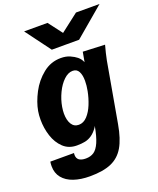

<svg xmlns="http://www.w3.org/2000/svg" viewBox="-178 -905 1001 1217"><g transform="rotate(-20 322.0 -297.0)"><path d="M7 63Q7 45.5 9.5 32.5H169L168 44.5Q168 91 228.5 91Q261 91 283.5 75.8Q306 60.5 322.8 22.2Q339.5 -16 352 -84.5L347 -75Q327.5 -46.5 305.5 -31.2Q283.5 -16 259.5 -11Q235.5 -6 203.5 -6Q149 -6 112.8 -40.2Q76.5 -74.5 59.2 -127.8Q42 -181 42 -238.5Q42 -269.5 46.5 -295.5Q56.5 -352.5 89 -414.5Q121.5 -476.5 174.8 -519.2Q228 -562 295.5 -562Q331 -562 357.2 -550.2Q383.5 -538.5 400 -525Q420 -508.5 429 -485.5L441 -552L589 -545.5Q582.5 -522 575.8 -494.5Q569 -467 565.5 -447.5L494 -43.5Q477.5 50.5 446 104.2Q414.5 158 359.5 182Q304.5 206 214.5 206Q153 206 106.2 190Q59.5 174 33.2 141.8Q7 109.5 7 63ZM384.5 -306.5Q391.5 -342.5 391.5 -374Q391.5 -413 379 -436.5Q366.5 -460 338.5 -460Q308 -460 278.5 -432Q249 -404 227.8 -359.5Q206.5 -315 198.5 -268Q194.5 -243 194.5 -224Q194.5 -179.5 211.2 -152.2Q228 -125 260 -125Q292 -125 317.2 -152.2Q342.5 -179.5 359.2 -221Q376 -262.5 384.5 -306.5ZM135.5 -800H293.5L364.5 -706.5L485.5 -800H644.5L445 -631H261Z"/></g></svg>

Font: JuliaMono Black
Style: Italic
Weight: 900
Italic angle: -9°
Monospace: yes
Designer: cormullion
Foundry: corm
Version: Version 0.057; ttfautohint (v1.8.4)